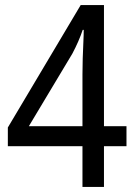

<svg xmlns="http://www.w3.org/2000/svg" viewBox="-20 -739 540 759"><path d="M306 -161H11V-235L299 -719H391V-240H480V-161H391V0H306ZM306 -240V-445Q306 -474 307 -507.5Q308 -541 309.5 -571Q311 -601 311 -621H307Q292 -576 266 -527L94 -240Z"/></svg>

Font: Noto Sans Bengali UI SemiCondensed
Style: Regular
Weight: 400
Width: 4
Designer: Jelle Bosma - Monotype Design Team
Foundry: Monotype Imaging Inc.
Version: Version 2.003